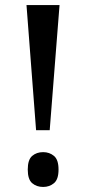

<svg xmlns="http://www.w3.org/2000/svg" viewBox="-20 -734 341 761"><path d="M123 -218 85 -714H216L177 -218ZM151 7Q125 7 107.5 -8Q90 -23 90 -62Q90 -101 107.5 -116Q125 -131 151 -131Q176 -131 194 -116Q212 -101 212 -62Q212 -23 194 -8Q176 7 151 7Z"/></svg>

Font: Noto Serif Ethiopic ExtraCondensed SemiBold
Style: Regular
Weight: 600
Width: 2
Designer: Monotype Design Team
Foundry: Monotype Imaging Inc.
Version: Version 2.102; ttfautohint (v1.8.4.7-5d5b)